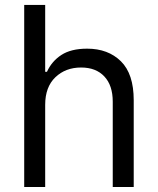

<svg xmlns="http://www.w3.org/2000/svg" viewBox="-20 -747 631 767"><path d="M160.5 -328.1V0H76.7V-727.3H160.5V-460.2H167.6Q186.8 -502.5 225.3 -527.5Q263.8 -552.6 328.1 -552.6Q411.9 -552.6 463.1 -502.1Q514.2 -451.7 514.2 -346.6V0H430.4V-340.9Q430.4 -405.9 396.8 -441.6Q363.3 -477.3 304 -477.3Q241.8 -477.3 201.2 -438.4Q160.5 -399.5 160.5 -328.1Z"/></svg>

Font: Inter Zeller
Style: Regular
Weight: 400
Designer: Rasmus Andersson; Joe Bland
Foundry: zeller
Version: Version 3.015;git-dec3a8cb1